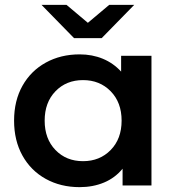

<svg xmlns="http://www.w3.org/2000/svg" viewBox="-20 -764 721 791"><path d="M604 -534V0H485V-69Q454 -31 408.5 -12Q363 7 308 7Q230 7 168.5 -27Q107 -61 72.5 -123Q38 -185 38 -267Q38 -349 72.5 -410.5Q107 -472 168.5 -506Q230 -540 308 -540Q360 -540 403.5 -522Q447 -504 479 -469V-534ZM481 -267Q481 -342 436 -388Q391 -434 322 -434Q253 -434 208.5 -388Q164 -342 164 -267Q164 -192 208.5 -146Q253 -100 322 -100Q391 -100 436 -146Q481 -192 481 -267ZM533 -744 399 -607H285L151 -744H254L342 -670L430 -744Z"/></svg>

Font: mBank SemiBold
Style: Regular
Weight: 600
Designer: Julieta Ulanovsky
Foundry: Julieta Ulanovsky
Version: Version 7.200